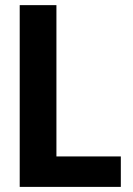

<svg xmlns="http://www.w3.org/2000/svg" viewBox="-20 -731 519 751"><path d="M200.7 -119.1H452.6V0H57.1V-710.9H200.7Z"/></svg>

Font: MAUL Condensed Bold
Style: Condensed Bold
Weight: 700
Designer: MAUL
Version: Version 1.0; 2020; ttfautohint (v1.8.3)